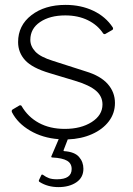

<svg xmlns="http://www.w3.org/2000/svg" viewBox="-20 -560 544 785"><path d="M240 54 257 10C293.7 8.7 326.7 1.5 356 -11.5C385.3 -24.5 408.3 -42 425 -64C441.7 -86 450 -111 450 -139C450 -168.3 440.2 -194.2 420.5 -216.5C400.8 -238.8 371 -256 331 -268L197 -311C162.3 -321.7 138.2 -334.3 124.5 -349C110.8 -363.7 104 -379.7 104 -397C104 -427.7 117.3 -452 144 -470C170.7 -488 205 -497 247 -497C281.7 -497 312.3 -490.5 339 -477.5C365.7 -464.5 386.7 -446.3 402 -423C403.3 -421.7 405 -420.8 407 -420.5C409 -420.2 410.7 -420.7 412 -422L440 -438C442.7 -440.7 443 -444 441 -448C421.7 -477.3 395.2 -500 361.5 -516C327.8 -532 290 -540 248 -540C191.3 -540 144.8 -526 108.5 -498C72.2 -470 54 -433.3 54 -388C54 -359.3 63.7 -334.5 83 -313.5C102.3 -292.5 135.7 -275 183 -261L286 -230C326 -218 354.8 -204.3 372.5 -189C390.2 -173.7 399 -155 399 -133C399 -103.7 384.3 -79.7 355 -61C325.7 -42.3 289 -33 245 -33C204.3 -33 169 -41.2 139 -57.5C109 -73.8 85.3 -97 68 -127C67.3 -128.3 65.8 -129.2 63.5 -129.5C61.2 -129.8 59.3 -129.3 58 -128L31 -112C27.7 -109.3 27 -105.7 29 -101C44.3 -71 69 -46 103 -26C137 -6 176 5.7 220 9L190 79C188.7 82.3 190.3 84 195 84C221.7 85.3 241.3 89.7 254 97C266.7 104.3 273 115.7 273 131C273 159 253 173 213 173C199.7 173 188.8 171.5 180.5 168.5C172.2 165.5 164 161 156 155C152.7 153 150.3 153.3 149 156L139 177C138.3 180.3 139.3 182.7 142 184C164 198 189.7 205 219 205C248.3 205 272.7 198.5 292 185.5C311.3 172.5 321 154 321 130C321 111.3 315 95.2 303 81.5C291 67.8 271 60 243 58C240.3 58 239.3 56.7 240 54Z"/></svg>

Font: Libre Franklin ExtraLight
Style: Regular
Weight: 275
Designer: Pablo Impallari, Rodrigo Fuenzalida
Foundry: Impallari Type
Version: Version 1.002; ttfautohint (v1.5)